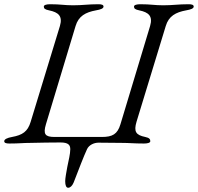

<svg xmlns="http://www.w3.org/2000/svg" viewBox="-30 -673 935 907"><path d="M292 214C301 214 311 206 318 189C344 122 364 69 381 32C390 12 414 1 435 1C471 1 506 2 542 2C584 2 600 5 650 5C666 5 680 2 680 -6C680 -15 676 -22 656 -26C612 -35 601 -51 615 -98L753 -550C767 -597 800 -615 849 -624C872 -628 885 -633 885 -642C885 -650 877 -653 861 -653C811 -653 788 -648 741 -648C699 -648 683 -653 633 -653C617 -653 603 -650 603 -642C603 -633 608 -628 628 -624C672 -615 693 -597 679 -550L539 -86C525 -39 501 -26 451 -26C414 -26 377 -26 340 -26H228C183 -26 173 -39 187 -86L327 -550C341 -597 374 -615 423 -624C446 -628 459 -633 459 -642C459 -650 451 -653 435 -653C385 -653 362 -648 315 -648C273 -648 257 -653 207 -653C191 -653 177 -650 177 -642C177 -633 182 -628 202 -624C246 -615 267 -597 253 -550L115 -98C101 -51 76 -35 27 -26C4 -22 -10 -15 -10 -6C-10 2 -2 5 14 5C64 5 76 2 116 2C160 1 212 0 256 0C294 0 302 13 302 32C302 54 294 85 288 115C283 142 278 170 278 183C278 203 283 214 292 214Z"/></svg>

Font: EB Garamond
Style: Italic
Weight: 400
Italic angle: -17.2°
Designer: Georg Duffner and Octavio Pardo
Foundry: Georg Duffner
Version: Version 1.000;PS 001.000;hotconv 1.0.88;makeotf.lib2.5.64775